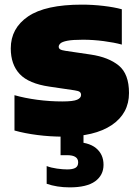

<svg xmlns="http://www.w3.org/2000/svg" viewBox="-20 -579 600 829"><path d="M253 11Q196.5 11 141.8 4Q87 -3 42.5 -15.5V-168Q86.5 -155.5 140.5 -148.2Q194.5 -141 249 -141Q296 -141 313 -148.5Q330 -156 330 -169Q330 -177.5 324.5 -182Q319 -186.5 302 -189L193.5 -205Q104 -218 65.2 -259.2Q26.5 -300.5 26.5 -370Q26.5 -457 101.2 -508Q176 -559 333.5 -559Q380 -559 426.8 -553.5Q473.5 -548 506 -539V-386.5Q473.5 -395.5 427.8 -401.5Q382 -407.5 338 -407.5Q293 -407.5 270.5 -403Q248 -398.5 240.8 -391.5Q233.5 -384.5 233.5 -377.5Q233.5 -370 239.8 -366Q246 -362 263 -359.5L371.5 -343.5Q449 -332 493 -295.8Q537 -259.5 537 -177.5Q537 -89.5 462.8 -39.2Q388.5 11 253 11ZM281 230Q253 230 228 226Q203 222 181.5 214.5V138Q201 145.5 226.2 149Q251.5 152.5 270 152.5Q293.5 152.5 305.5 145.8Q317.5 139 317.5 122Q317.5 91 270 91H241.5V-10H340.5V61L293.5 33.5Q361.5 33.5 394.2 60.2Q427 87 427 132.5Q427 177.5 390.8 203.8Q354.5 230 281 230Z"/></svg>

Font: Encode Sans SemiExpanded Black
Style: Regular
Weight: 900
Width: 6
Designer: Multiple Designers
Foundry: Impallari Type
Version: Version 3.002